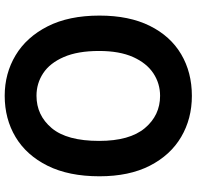

<svg xmlns="http://www.w3.org/2000/svg" viewBox="-30 -752 796 776"><g transform="rotate(90 368.0 -364.0)"><path d="M367 15Q277 15 203.5 -29Q130 -73 86.5 -158.5Q43 -244 43 -368Q43 -488 84.5 -571.5Q126 -655 199.2 -698.2Q272.5 -741.5 367.5 -741.5Q460 -741.5 533.5 -698.2Q607 -655 649.8 -571.5Q692.5 -488 692.5 -368Q692.5 -244 650 -158.5Q607.5 -73 534 -29Q460.5 15 367 15ZM367 -113.5Q446 -113.5 497.8 -175Q549.5 -236.5 549.5 -366.5Q549.5 -490 497.8 -551.5Q446 -613 367.5 -613Q317.5 -613 276.2 -585.8Q235 -558.5 210.5 -503.8Q186 -449 186 -366.5Q186 -280 210.5 -223.8Q235 -167.5 276 -140.5Q317 -113.5 367 -113.5Z"/></g></svg>

Font: Spline Sans SemiBold
Style: Regular
Weight: 600
Designer: Eben Sorkin, Mirko Velimirovic
Foundry: Sorkin Type
Version: Version 1.000; ttfautohint (v1.8.3)